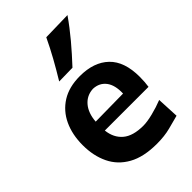

<svg xmlns="http://www.w3.org/2000/svg" viewBox="-252 -966 1088 1088"><g transform="rotate(-45 291.5 -422.5)"><path d="M344.2 14.2Q238.3 14.2 171.4 -23.2Q104.5 -60.5 72.8 -126.5Q41 -192.4 41 -277.8Q41 -362.3 71.3 -427.2Q101.6 -492.2 160.6 -529.3Q219.7 -566.4 306.6 -566.4Q418.5 -566.4 481.2 -506.1Q543.9 -445.8 543.9 -323.2Q543.9 -300.8 542.5 -283Q541 -265.1 538.6 -248H188.5Q195.3 -184.6 237.5 -148.7Q279.8 -112.8 362.8 -112.8Q393.1 -112.8 440.2 -124.5Q487.3 -136.2 528.8 -152.8L535.2 -20Q501 -10.7 453.1 1.7Q405.3 14.2 344.2 14.2ZM409.7 -323.2Q412.1 -389.2 384.8 -425Q357.4 -460.9 308.1 -462.9Q256.8 -460.4 224.6 -422.6Q192.4 -384.8 187.5 -320.3ZM202.1 -627.4Q237.3 -685.1 268.8 -741.9Q300.3 -798.8 327.6 -856.4L501.5 -860.4Q460 -800.8 411.4 -742.9Q362.8 -685.1 310.5 -629.4Z"/></g></svg>

Font: Pinar Bold
Style: Regular
Weight: 700
Designer: Amin Abedi
Version: Version 3.000